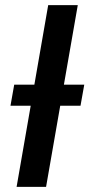

<svg xmlns="http://www.w3.org/2000/svg" viewBox="-20 -731 353 751"><path d="M284.2 -710.9 160.2 0H44.9L168.5 -710.9ZM309.6 -399.9 294.9 -317.4H21L35.6 -399.9Z"/></svg>

Font: Roboto Condensed Medium
Style: Italic
Weight: 500
Italic angle: -12°
Designer: Christian Robertson
Foundry: Google
Version: Version 3.0; 2020